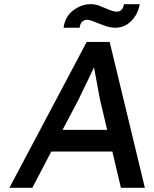

<svg xmlns="http://www.w3.org/2000/svg" viewBox="-20 -901 740 921"><path d="M25 0 396 -700H506L675 0H560L519 -174H226L135 0ZM280 -278H494L460 -422Q458 -429 453.5 -456Q449 -483 442.5 -516Q436 -549 431 -577Q431 -578 431 -579Q429 -574 427 -570Q415 -544 401 -515Q387 -486 374.5 -460.5Q362 -435 354 -418ZM534 -768Q511 -768 488.5 -775.5Q466 -783 446 -791Q430 -798 418.5 -802Q407 -806 397 -806Q384 -806 374 -796.5Q364 -787 362 -768H285Q292 -822 331.5 -851.5Q371 -881 415 -881Q436 -881 455 -874Q474 -867 492 -859Q505 -853 518 -849Q531 -845 540 -845Q554 -845 563.5 -855Q573 -865 574 -881H650Q646 -852 630 -826Q614 -800 589.5 -784Q565 -768 534 -768Z"/></svg>

Font: Lexend
Style: Italic
Weight: 400
Italic angle: -8.13011°
Designer: Bonnie Shaver-Troup, Thomas Jockin
Foundry: Lexend
Version: Version 1.007